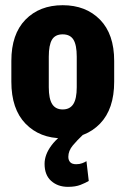

<svg xmlns="http://www.w3.org/2000/svg" viewBox="-20 -517 480 734"><path d="M23.4 -204.6Q23.4 -100.1 77.6 -44.2Q131.8 11.7 219.7 11.7Q308.1 11.7 362.3 -44.2Q416.5 -100.1 416.5 -204.6V-284.2Q416.5 -386.7 362.3 -441.9Q308.1 -497.1 219.7 -497.1Q131.3 -497.1 77.4 -441.9Q23.4 -386.7 23.4 -284.2ZM166.5 -300.3Q166.5 -344.7 178.7 -365.2Q190.9 -385.7 219.7 -385.7Q248 -385.7 260.7 -365.5Q273.4 -345.2 273.4 -300.3V-183.6Q273.4 -139.6 260.3 -119.1Q247.1 -98.6 219.7 -98.6Q192.4 -98.6 179.4 -119.1Q166.5 -139.6 166.5 -183.6ZM256.3 -27.8Q203.1 3.4 176.8 38.8Q150.4 74.2 150.4 109.4Q150.4 152.3 175.8 174.8Q201.2 197.3 239.7 197.3Q268.6 197.3 287.8 189.7Q307.1 182.1 319.3 174.8L310.5 99.1Q304.7 103 294.4 106.9Q284.2 110.8 271.5 110.8Q255.4 110.8 248.3 103Q241.2 95.2 241.2 82.5Q241.2 59.6 258.5 38.8Q275.9 18.1 297.4 -2Z"/></svg>

Font: Roboto Flex
Style: wght 700 wdth 25 opsz 34 GRAD 0.00 slnt 0.00 XTRA 468 XOPQ 96 YOPQ 79 YTLC 514 YTUC 712 YTAS 750 YTDE -203.00 YTFI 738
Weight: 700
Width: 1
Designer: Berlow after Robertson
Foundry: Google
Version: Version 3.100